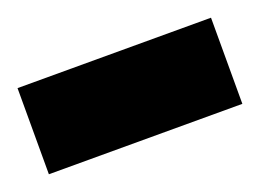

<svg xmlns="http://www.w3.org/2000/svg" viewBox="-48 -203 373 275"><g transform="rotate(-20 138.5 -65.5)"><path d="M-9.3 -131.3H285.6V0H-9.3Z"/></g></svg>

Font: Vazirmatn RD
Style: Bold
Weight: 700
Designer: Saber Rastikerdar
Foundry: Saber Rastikerdar
Version: Version 32.102